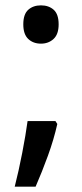

<svg xmlns="http://www.w3.org/2000/svg" viewBox="-20 -633 308 717"><path d="M133 -470Q104 -470 85.5 -487.5Q67 -505 67 -542Q67 -580 85.5 -596.5Q104 -613 133 -613Q162 -613 180.5 -596.5Q199 -580 199 -542Q199 -505 180 -487.5Q161 -470 133 -470ZM187 -181 194 -170Q181 -112 159 -51.5Q137 9 113 64H35Q50 5 63 -62Q76 -129 83 -181Z"/></svg>

Font: Noto Sans Malayalam UI SemiCondensed Medium
Style: Regular
Weight: 500
Width: 4
Designer: Jelle Bosma - Monotype Design Team
Foundry: Monotype Imaging Inc.
Version: Version 2.104; ttfautohint (v1.8.4.7-5d5b)